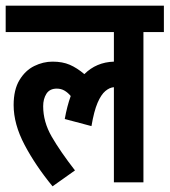

<svg xmlns="http://www.w3.org/2000/svg" viewBox="-20 -642 597 676"><path d="M0 -529V-622H557V-529H485V0H381V-335Q366 -334 351 -321.5Q336 -309 323.5 -280Q311 -251 302 -198L208 -223Q216 -268 229 -304Q219 -316 207 -323Q195 -330 180 -330Q155 -330 143.5 -312Q132 -294 132 -268Q132 -213 162 -161Q192 -109 244 -42L165 14Q105 -59 66.5 -132Q28 -205 28 -272Q28 -326 48.5 -360Q69 -394 100.5 -409.5Q132 -425 165 -425Q200 -425 225.5 -414Q251 -403 277 -381Q319 -423 381 -425V-529Z"/></svg>

Font: Noto Sans ExtraCondensed SemiBold
Style: Italic
Weight: 600
Width: 2
Italic angle: -12°
Designer: Monotype Design Team
Foundry: Monotype Imaging Inc.
Version: Version 2.013; ttfautohint (v1.8.4.7-5d5b)